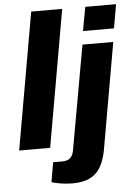

<svg xmlns="http://www.w3.org/2000/svg" viewBox="-61 -770 713 1012"><g transform="rotate(-5 296.0 -263.5)"><path d="M16 0 143 -724H307L180 0ZM406 -598 429 -724H592L570 -598ZM282 197Q266 197 244.5 195Q223 193 203 189Q183 185 171 181L189 77H239Q266 77 280.5 63Q295 49 299 22L397 -527H560L461 37Q452 87 432 123Q412 159 376 178Q340 197 282 197Z"/></g></svg>

Font: Archivo SemiBold ExtraBold
Style: Italic
Weight: 800
Italic angle: -10°
Version: Version 2.001